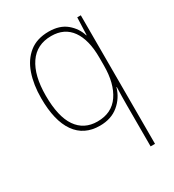

<svg xmlns="http://www.w3.org/2000/svg" viewBox="-185 -711 893 983"><g transform="rotate(-30 262.0 -219.0)"><path d="M414 -79Q414 -98 414.5 -129Q415 -160 416 -184H414Q398 -128 354 -91.5Q310 -55 243 -55Q150 -55 101 -124.5Q52 -194 52 -327Q52 -407 73.5 -469.5Q95 -532 140 -568Q185 -604 255 -604Q320 -604 359.5 -571Q399 -538 413 -491H415L419 -594H440V166H414ZM243 -80Q328 -80 371 -143Q414 -206 414 -312V-359Q414 -464 373.5 -521Q333 -578 255 -578Q169 -578 124 -512Q79 -446 79 -327Q79 -203 121.5 -141.5Q164 -80 243 -80Z"/></g></svg>

Font: Noto Sans Malayalam UI SemiCondensed Thin
Style: Regular
Weight: 100
Width: 4
Designer: Jelle Bosma - Monotype Design Team
Foundry: Monotype Imaging Inc.
Version: Version 2.104; ttfautohint (v1.8.4.7-5d5b)